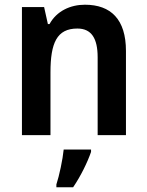

<svg xmlns="http://www.w3.org/2000/svg" viewBox="-20 -573 624 814"><path d="M340 -553C278 -553 220 -526 190 -471H183L167 -543H73V0H194V-266C194 -391 221 -452 308 -452C368 -452 394 -410 394 -330V0H514V-357C514 -491 450 -553 340 -553ZM366 71V61H250C246 103 231 173 219 209V221H290C322 174 351 115 366 71Z"/></svg>

Font: Noto Sans Myanmar SemiCondensed SemiBold
Style: Regular
Weight: 600
Width: 4
Designer: Monotype Design Team
Foundry: Monotype Imaging Inc.
Version: Version 2.107